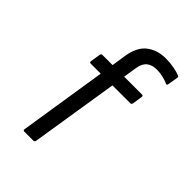

<svg xmlns="http://www.w3.org/2000/svg" viewBox="-243 -779 1077 1077"><g transform="rotate(45 295.5 -241.0)"><path d="M152 185Q148 185 145.5 182Q143 179 144 175L226 -348H147Q136 -348 138 -359L147 -418Q149 -429 159 -429H239L252 -515Q265 -596 311 -631.5Q357 -667 424 -667Q458 -667 489.5 -661Q521 -655 540 -647Q548 -644 546 -635L536 -575Q534 -563 525 -567Q507 -575 483.5 -581Q460 -587 433 -587Q396 -587 373.5 -569.5Q351 -552 344 -512L331 -429H472Q483 -429 481 -418L472 -359Q470 -348 461 -348H319L236 175Q235 179 232 182Q229 185 224 185Z"/></g></svg>

Font: Sofia Sans Medium
Style: Italic
Weight: 500
Italic angle: -9°
Version: Version 4.101